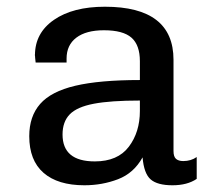

<svg xmlns="http://www.w3.org/2000/svg" viewBox="-20 -541 640 571"><path d="M231 10Q152 10 109.5 -27Q67 -64 67 -136Q67 -195 99.5 -232Q132 -269 204 -286Q276 -303 396 -303V-359Q396 -407 371 -429Q346 -451 289 -451Q236 -451 207 -429Q178 -407 178 -367V-355H86Q84 -372 84 -377Q84 -443 140.5 -482Q197 -521 292 -521Q496 -521 496 -363V-92Q496 -75 503.5 -68.5Q511 -62 525 -62Q548 -62 565 -74V-9Q537 10 493 10Q448 10 428 -7.5Q408 -25 404 -73Q378 -26 331 -8Q284 10 231 10ZM84 -376Q84 -374 83.5 -378.5Q83 -383 84 -377ZM262 -61Q330 -61 363 -104.5Q396 -148 396 -211V-242Q309 -242 259 -232.5Q209 -223 187.5 -201Q166 -179 166 -141Q166 -61 262 -61Z"/></svg>

Font: Chivo Mono
Style: Regular
Weight: 400
Monospace: yes
Designer: Hector Gatti
Foundry: Omnibus-Type
Version: Version 1.008; ttfautohint (v1.8.4.7-5d5b)